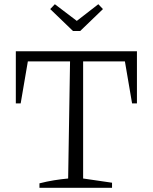

<svg xmlns="http://www.w3.org/2000/svg" viewBox="-20 -890 724 910"><path d="M629 -647V-400H606L572 -599H374V-44L511 -24V0H167V-21Q202 -30 236 -35.5Q270 -41 303 -44L312 -599H112L78 -400H55V-647ZM326 -743 218 -847 240 -870 344 -791 446 -870 468 -847 360 -743Z"/></svg>

Font: Piazzolla Light
Style: Regular
Weight: 300
Designer: Juan Pablo del Peral
Foundry: Huerta Tipografica
Version: Version 1.330